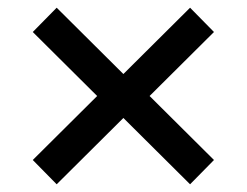

<svg xmlns="http://www.w3.org/2000/svg" viewBox="-20 -567 641 498"><path d="M65 -152 232 -318 65 -484 127 -547 300 -375 473 -547 535 -484 368 -318 535 -152 473 -89 300 -261 127 -89Z"/></svg>

Font: Trirong SemiBold
Style: Regular
Weight: 600
Designer: Katatrad Team
Foundry: CadsonDemak
Version: Version 1.000